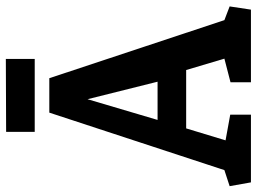

<svg xmlns="http://www.w3.org/2000/svg" viewBox="-136 -749 880 658"><g transform="rotate(-90 304.0 -420.0)"><path d="M8 0 -5 -73 50 -91 247 -691H365L564 -91L611 -73L600 0H351V-70L432 -91L393 -222H193L152 -87L240 -71V0ZM222 -320H353L293 -560ZM181 -741V-839L431 -840V-741Z"/></g></svg>

Font: Kreon SemiBold
Style: Regular
Weight: 600
Designer: Julia Petretta
Foundry: Julia Petretta and Eli Heuer
Version: Version 2.002